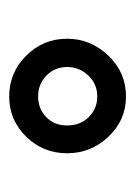

<svg xmlns="http://www.w3.org/2000/svg" viewBox="41 -802 292 414"><g transform="rotate(90 187.0 -595.0)"><path d="M63.5 -593.8Q63.5 -644.5 99.9 -682.6Q136.2 -720.7 188 -720.7Q238.8 -720.7 274.7 -682.9Q310.5 -645 310.5 -593.8Q310.5 -542 274.7 -505.4Q238.8 -468.8 188 -468.8Q136.7 -468.8 100.1 -505.4Q63.5 -542 63.5 -593.8ZM188 -531.2Q214.4 -531.2 232.4 -548.6Q250.5 -565.9 250.5 -593.8Q250.5 -622.1 232.4 -640.4Q214.4 -658.7 188 -658.7Q161.1 -658.7 142.8 -639.4Q124.5 -620.1 124.5 -593.8Q124.5 -567.4 142.8 -549.3Q161.1 -531.2 188 -531.2Z"/></g></svg>

Font: Vazir FD
Style: FD
Weight: 400
Foundry: Based on Dejavu fonts, by Saber Rastikerdar
Version: Version 26.0.0